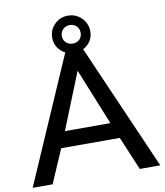

<svg xmlns="http://www.w3.org/2000/svg" viewBox="-101 -966 894 1043"><g transform="rotate(-10 346.0 -444.0)"><path d="M507 -185 585 0H698L390 -705H301L-6 0H104L184 -185ZM345 -584 471 -273H220ZM450 -783Q450 -827 419 -857.5Q388 -888 344 -888Q302 -888 271 -858Q240 -828 240 -784Q240 -741 271 -711.5Q302 -682 344 -682Q388 -682 419 -711Q450 -740 450 -783ZM397 -784Q397 -763 383 -748.5Q369 -734 345 -734Q323 -734 308 -748Q293 -762 293 -785Q293 -806 308 -821Q323 -836 345 -836Q368 -836 382.5 -821.5Q397 -807 397 -784Z"/></g></svg>

Font: Geom
Style: Regular
Weight: 400
Version: Version 1.102